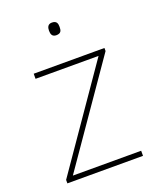

<svg xmlns="http://www.w3.org/2000/svg" viewBox="-135 -803 726 885"><g transform="rotate(-20 228.0 -360.5)"><path d="M227 -721C207 -721 202 -706 202 -690C202 -673 207 -659 227 -659C251 -659 254 -673 254 -690C254 -706 251 -721 227 -721ZM412 0V-25H77L415 -513V-528H68V-503H377L41 -17V0Z"/></g></svg>

Font: Noto Sans Thai Looped Thin
Style: Regular
Weight: 100
Designer: Sasikarn Vongin, Ben Mitchell
Foundry: The Fontpad Ltd
Version: Version 1.001